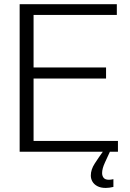

<svg xmlns="http://www.w3.org/2000/svg" viewBox="-20 -735 628 930"><path d="M75.2 0V-714.8H545.9V-662.6H142.6V-408.2H493.7V-354.5H142.6V-52.2H551.3V0ZM492.2 175.3Q467.8 175.3 451.7 166.7Q435.5 158.2 427.7 144.5Q419.9 130.9 419.9 115.2Q419.9 86.4 438.7 57.4Q457.5 28.3 481.4 -4.9H514.6Q502.4 22 488.5 51.8Q474.6 81.5 474.6 103Q474.6 117.2 482.2 126.5Q489.7 135.7 507.8 135.7Q517.1 135.7 529.3 132.8V170.4Q509.3 175.3 492.2 175.3Z"/></svg>

Font: Pontano Sans Light
Style: Regular
Weight: 300
Designer: Vernon Adams
Foundry: Vernon Adams
Version: Version 2.001